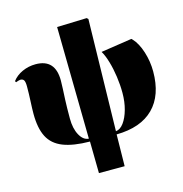

<svg xmlns="http://www.w3.org/2000/svg" viewBox="-132 -846 1128 1183"><g transform="rotate(-15 432.5 -255.0)"><path d="M353 216 350 14Q244 13 179.5 -12.5Q115 -38 86.5 -93.5Q58 -149 58 -241Q58 -273 60.5 -320.5Q63 -368 63 -414Q63 -443 56.5 -454Q50 -465 33 -465Q29 -465 19.5 -462Q10 -459 5 -457L0 -465Q24 -497 64 -515Q104 -533 149 -533Q274 -533 274 -396Q274 -374 272.5 -345.5Q271 -317 269 -272Q267 -227 267 -155Q267 -91 290 -49Q313 -7 348 -5L337 -720L527 -726L536 -718L521 -6Q549 -9 571.5 -39.5Q594 -70 607.5 -118.5Q621 -167 621 -224Q621 -275 613.5 -328Q606 -381 592.5 -427Q579 -473 562 -501L760 -531L767 -524Q799 -490 818.5 -428.5Q838 -367 838 -303Q838 -151 756.5 -69.5Q675 12 520 14L517 216Z"/></g></svg>

Font: Display Black
Style: Regular
Weight: 900
Designer: Latin by Veronika Burian and Jose Scaglione. Greek by Irene Vlachou. Cyrillic by Vera Evstafieva.
Foundry: TypeTogether
Version: Version 3.002